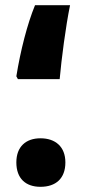

<svg xmlns="http://www.w3.org/2000/svg" viewBox="-20 -702 359 740"><path d="M49 -397H210C217 -475 233 -599 250 -682H115C85 -609 59 -507 43 -408ZM136 18C195 18 232 -14 232 -76C232 -137 193 -169 136 -169C80 -169 43 -137 43 -76C43 -14 79 18 136 18Z"/></svg>

Font: Noto Sans Arabic UI Cn Bk
Style: Regular
Weight: 900
Width: 3
Designer: Monotype Design Team, Nadine Chahine and Nizar Qandah
Foundry: Monotype Imaging Inc.
Version: Version 2.010